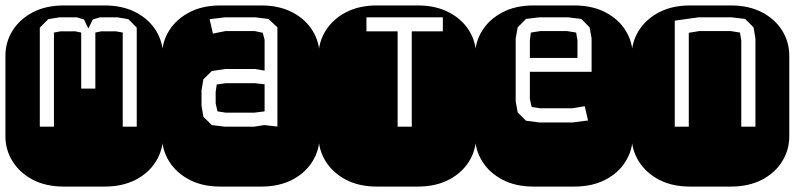

<svg xmlns="http://www.w3.org/2000/svg" viewBox="-22 -689 2935 709"><path d="M213.9 0Q147.9 0 99.6 -25.1Q51.3 -50.3 24.7 -92.8Q-2 -135.3 -2 -186V-482.9Q-2 -534.2 24.7 -576.4Q51.3 -618.7 99.6 -643.8Q147.9 -668.9 213.9 -668.9H364.3Q430.2 -668.9 478.8 -643.8Q527.3 -618.7 553.7 -576.4Q580.1 -534.2 580.1 -482.9V-186Q580.1 -135.3 553.7 -92.8Q527.3 -50.3 478.8 -25.1Q430.2 0 364.3 0ZM125 -221.2H177.2V-568.8L201.2 -573.2H256.8L277.8 -568.8V-361.8H330.1V-568.8L351.1 -573.2H407.2L431.2 -568.8V-221.2H482.9V-586.9L452.1 -618.2L411.1 -625H347.2L320.8 -617.2L304.2 -583.5L288.1 -617.2L261.2 -625H197.3L156.2 -618.2L125 -586.9Z M792 0Q726.1 0 677.7 -25.1Q629.4 -50.3 602.8 -92.8Q576.2 -135.3 576.2 -186V-482.9Q576.2 -534.2 602.8 -576.4Q629.4 -618.7 677.7 -643.8Q726.1 -668.9 792 -668.9H942.4Q1008.3 -668.9 1056.9 -643.8Q1105.5 -618.7 1131.8 -576.4Q1158.2 -534.2 1158.2 -482.9V-186Q1158.2 -135.3 1131.8 -92.8Q1105.5 -50.3 1056.9 -25.1Q1008.3 0 942.4 0ZM809.1 -221.2H916L954.1 -227.1L1002.4 -221.7V-587.9L969.2 -619.1L920.4 -625H809.1L752 -618.2L764.2 -564.9L810.1 -574.2H918.9L948.2 -567.9L955.1 -542V-428.2L920.4 -434.1H809.1L760.3 -426.8L729 -396L722.2 -356V-298.8L729 -257.8L760.3 -227.1ZM812 -272.9 781.2 -277.8 774.4 -307.1V-349.1L778.3 -377L812 -381.8H918L955.1 -377.9V-277.8L917 -272.9Z M1370.1 0Q1304.2 0 1255.9 -25.1Q1207.5 -50.3 1180.9 -92.8Q1154.3 -135.3 1154.3 -186V-482.9Q1154.3 -534.2 1180.9 -576.4Q1207.5 -618.7 1255.9 -643.8Q1304.2 -668.9 1370.1 -668.9H1520.5Q1586.4 -668.9 1635 -643.8Q1683.6 -618.7 1710 -576.4Q1736.3 -534.2 1736.3 -482.9V-186Q1736.3 -135.3 1710 -92.8Q1683.6 -50.3 1635 -25.1Q1586.4 0 1520.5 0ZM1446.3 -221.2H1498.5V-573.2H1613.3V-625H1331.1V-573.2H1446.3Z M1948.2 0Q1882.3 0 1834 -25.1Q1785.6 -50.3 1759 -92.8Q1732.4 -135.3 1732.4 -186V-482.9Q1732.4 -534.2 1759 -576.4Q1785.6 -618.7 1834 -643.8Q1882.3 -668.9 1948.2 -668.9H2098.6Q2164.6 -668.9 2213.1 -643.8Q2261.7 -618.7 2288.1 -576.4Q2314.5 -534.2 2314.5 -482.9V-186Q2314.5 -135.3 2288.1 -92.8Q2261.7 -50.3 2213.1 -25.1Q2164.6 0 2098.6 0ZM1969.2 -236.8H2092.3L2149.4 -244.1L2137.2 -296.9L2091.3 -289.1H1972.7L1941.4 -293.9L1934.6 -323.2V-423.8H2162.6V-546.9L2155.3 -587.9L2124.5 -619.1L2075.2 -625H1969.2L1920.4 -619.1L1889.6 -587.9L1882.3 -546.9V-314.9L1889.6 -273.9L1920.4 -243.2ZM1934.6 -475.1V-541L1938.5 -568.8L1972.7 -574.2H2072.3L2105.5 -568.8L2110.4 -540V-475.1Z M2526.4 0Q2460.4 0 2412.1 -25.1Q2363.8 -50.3 2337.2 -92.8Q2310.5 -135.3 2310.5 -186V-482.9Q2310.5 -534.2 2337.2 -576.4Q2363.8 -618.7 2412.1 -643.8Q2460.4 -668.9 2526.4 -668.9H2676.8Q2742.7 -668.9 2791.3 -643.8Q2839.8 -618.7 2866.2 -576.4Q2892.6 -534.2 2892.6 -482.9V-186Q2892.6 -135.3 2866.2 -92.8Q2839.8 -50.3 2791.3 -25.1Q2742.7 0 2676.8 0ZM2469.7 -221.2H2521.5V-567.9L2559.6 -574.2H2676.8L2710.4 -568.8L2715.3 -540V-221.2H2767.6V-546.9L2760.7 -587.9L2729.5 -619.1L2679.7 -625H2557.6L2469.7 -612.8Z"/></svg>

Font: Monofett
Style: Regular
Weight: 400
Designer: Vernon Adams
Foundry: Vernon Adams
Version: Version 1.100; ttfautohint (v1.8.4.7-5d5b);gftools[0.9.28]